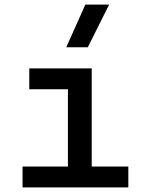

<svg xmlns="http://www.w3.org/2000/svg" viewBox="-20 -815 626 835"><path d="M78.1 0H538.1V-90.8H378.9V-517.6H107.4V-426.8H275.4V-90.8H78.1ZM268.1 -609.4H361.8L454.6 -794.9H351.1Z"/></svg>

Font: Cascadia Code PL
Style: Regular
Weight: 400
Monospace: yes
Designer: Aaron Bell
Foundry: Saja Typeworks
Version: Version 2404.023